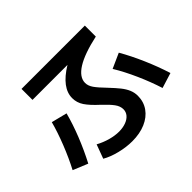

<svg xmlns="http://www.w3.org/2000/svg" viewBox="-148 -925 1160 1160"><g transform="rotate(-45 432.0 -344.5)"><path d="M195.3 -45.9 228.5 -135.7Q265.1 -115.7 304.9 -104.7Q344.7 -93.8 379.9 -93.8Q413.1 -94.2 439 -104Q464.8 -113.8 479 -131.1Q493.2 -148.4 493.2 -170.9Q493.2 -197.8 474.1 -223.6Q455.1 -249.5 415 -287.1Q365.7 -332 343.5 -365.2Q321.3 -398.4 321.3 -437.5Q321.3 -481.4 351.6 -521.7Q381.8 -562 443.4 -599.6H144.5V-693.4H685.5V-599.6Q564.5 -573.2 502.9 -534.7Q441.4 -496.1 441.4 -447.3Q441.4 -422.4 459.2 -397Q477.1 -371.6 516.6 -331.1Q551.3 -294.4 571.3 -269.3Q591.3 -244.1 601.8 -219.2Q612.3 -194.3 612.3 -167Q612.3 -116.2 585 -77.4Q557.6 -38.6 508.3 -17.3Q459 3.9 394.5 3.9Q343.3 3.9 288.6 -9.8Q233.9 -23.4 195.3 -45.9ZM131.8 -421.9 232.4 -396.5Q213.4 -323.7 181.2 -242.9Q148.9 -162.1 110.4 -88.9L15.6 -127.9Q50.8 -194.8 82.3 -274.4Q113.8 -354 131.8 -421.9ZM619.1 -389.6 714.8 -432.6Q752.9 -366.7 788.3 -285.4Q823.7 -204.1 848.6 -125L751 -94.7Q727.1 -169.9 692.4 -248Q657.7 -326.2 619.1 -389.6Z"/></g></svg>

Font: Pretendard GOV SemiBold
Style: Regular
Weight: 600
Designer: Base glyphs from Inter by Rasmus Andersson; Hangeul glyphs from Noto Sans CJK(Source Han Sans) by Jang Soo-young and Kan
Foundry: Kil Hyung-jin
Version: Version 1.309